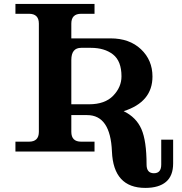

<svg xmlns="http://www.w3.org/2000/svg" viewBox="-20 -752 901 953"><path d="M334 -454.1V-234.4H421.9Q501 -234.4 542 -277.1Q583 -319.8 583 -373Q583 -448.7 541 -481.7Q499 -514.6 430.7 -514.6H382.8Q334 -514.6 334 -454.1ZM334 -97.7Q334 -48.8 382.8 -48.8H449.2V0H56.6V-48.8H124Q172.9 -48.8 172.9 -97.7V-634.8Q172.9 -683.6 124 -683.6H56.6V-732.4H449.2V-683.6H382.8Q334 -683.6 334 -634.8V-561.5H528.8Q622.6 -561.5 679.7 -507.6Q736.8 -453.6 736.8 -372.1Q736.8 -245.6 593.8 -200.2Q656.2 -169.9 681.9 -111.3Q707.5 -52.7 707.5 64.9Q707.5 107.9 744.1 107.9Q780.3 107.9 780.3 64.9V-58.6H839.4V59.1Q839.4 120.6 804 150.6Q768.6 180.7 701.2 180.7Q543 180.7 535.6 0Q528.3 -180.7 412.6 -180.7H334Z"/></svg>

Font: Munson
Style: Bold
Weight: 700
Designer: Paul James MIller
Foundry: High-Logic / Made with FontCreator
Version: Version 2.10;May 5, 2019;FontCreator 11.5.0.2430 64-bit